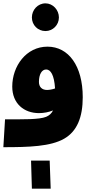

<svg xmlns="http://www.w3.org/2000/svg" viewBox="-20 -872 560 1144"><path d="M251 -687C295 -687 331 -723 331 -768C331 -813 295 -852 251 -852C205 -852 170 -813 170 -768C170 -723 205 -687 251 -687ZM0 5C153 5 282 1 363 -46C439 -90 473 -173 473 -293C473 -480 388 -594 263 -594C136 -594 53 -478 53 -356C53 -255 123 -198 212 -198C242 -198 271 -204 296 -214C287 -196 274 -184 255 -176C214 -159 118 -161 10 -161ZM212 -384C212 -429 229 -458 255 -458C282 -458 303 -425 308 -345C291 -339 274 -336 260 -336C230 -336 212 -354 212 -384ZM170 252H282L276 85H165Z"/></svg>

Font: Noto Sans Arabic SemCond Blk
Style: Regular
Weight: 900
Width: 4
Designer: Monotype Design Team, Nadine Chahine, Nizar Qandah and Khaled Hosny
Foundry: Monotype Imaging Inc.
Version: Version 2.012